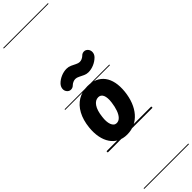

<svg xmlns="http://www.w3.org/2000/svg" viewBox="-584 -1296 1725 1725"><g transform="rotate(-45 279.0 -433.0)"><path d="M233 10Q181 10 141.2 -10.5Q101.5 -31 75.8 -69Q50 -107 39.5 -159.8Q29 -212.5 35.5 -277Q44.5 -363.5 77.8 -424.8Q111 -486 164.2 -518.5Q217.5 -551 286.5 -551Q340.5 -551 381.5 -532.5Q422.5 -514 448.8 -479Q475 -444 485.5 -393.5Q496 -343 489.5 -278.5Q482.5 -213.5 461.8 -160.5Q441 -107.5 407.8 -69.2Q374.5 -31 330.5 -10.5Q286.5 10 233 10ZM186.5 -262.5Q182.5 -234 184 -209.8Q185.5 -185.5 192.2 -167.5Q199 -149.5 210.8 -139.5Q222.5 -129.5 238.5 -129.5Q264.5 -129.5 284.5 -150.2Q304.5 -171 317.8 -208Q331 -245 337 -292.5Q341 -321.5 339.2 -343.8Q337.5 -366 330.8 -381.2Q324 -396.5 312.5 -404.2Q301 -412 285 -412Q247 -412 220.8 -373.5Q194.5 -335 186.5 -262.5ZM233 10Q181 10 141.2 -10.5Q101.5 -31 75.8 -69Q50 -107 39.5 -159.8Q29 -212.5 35.5 -277Q44.5 -363.5 77.8 -424.8Q111 -486 164.2 -518.5Q217.5 -551 286.5 -551Q340.5 -551 381.5 -532.5Q422.5 -514 448.8 -479Q475 -444 485.5 -393.5Q496 -343 489.5 -278.5Q482.5 -213.5 461.8 -160.5Q441 -107.5 407.8 -69.2Q374.5 -31 330.5 -10.5Q286.5 10 233 10ZM186.5 -262.5Q182.5 -234 184 -209.8Q185.5 -185.5 192.2 -167.5Q199 -149.5 210.8 -139.5Q222.5 -129.5 238.5 -129.5Q264.5 -129.5 284.5 -150.2Q304.5 -171 317.8 -208Q331 -245 337 -292.5Q341 -321.5 339.2 -343.8Q337.5 -366 330.8 -381.2Q324 -396.5 312.5 -404.2Q301 -412 285 -412Q247 -412 220.8 -373.5Q194.5 -335 186.5 -262.5ZM125.5 -649Q109 -667.5 111.2 -692.2Q113.5 -717 132 -737.5Q157.5 -764 193.2 -779.2Q229 -794.5 265 -794.5Q290 -794.5 312.5 -784.2Q335 -774 355.2 -763.5Q375.5 -753 392.5 -753Q407 -753 421 -759.2Q435 -765.5 445.5 -775Q461.5 -792.5 483 -793.5Q504.5 -794.5 521 -777.5Q537.5 -759 536 -734Q534.5 -709 516 -689.5Q490 -663 454 -647.5Q418 -632 382 -632Q358.5 -632 336 -642.5Q313.5 -653 293.2 -663.2Q273 -673.5 256 -673.5Q241.5 -673.5 226.8 -667.2Q212 -661 201 -650.5Q184 -633 162 -632.8Q140 -632.5 125.5 -649ZM-5 455H563.5V463H-5ZM-5 -16H563.5V0H-5ZM-5 -549H563.5V-541H-5ZM-5 -1329H563.5V-1321H-5Z"/></g></svg>

Font: Edu SA Dotted Guide
Style: Regular
Weight: 400
Designer: Tina and Corey Anderson, Eben Sorkin, Mirko Velimirovic
Foundry: Google for Education
Version: Version 2.000